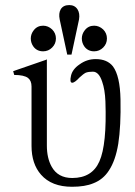

<svg xmlns="http://www.w3.org/2000/svg" viewBox="-20 -715 526 746"><path d="M158.2 -482.4 31.2 -438.5 35.2 -423.8Q73.2 -423.8 88.9 -412.1Q102.5 -401.4 102.5 -378.9V-148.4Q102.5 -78.1 139.6 -36.1Q180.7 10.7 259.8 10.7Q310.5 10.7 342.8 -2.9Q380.9 -17.6 403.3 -52.7Q428.7 -90.8 439.5 -156.2Q450.2 -224.6 448.2 -329.1Q446.3 -419.9 418.9 -457Q396.5 -485.4 351.6 -485.4Q317.4 -485.4 289.1 -464.8Q261.7 -446.3 255.9 -420.9Q250 -394.5 259.8 -393.6Q269.5 -392.6 289.1 -414.1Q303.7 -427.7 313.5 -432.6Q324.2 -436.5 340.8 -436.5Q364.3 -436.5 377 -397.5Q387.7 -367.2 389.6 -321.3Q395.5 -153.3 366.2 -87.9Q337.9 -23.4 260.7 -23.4Q205.1 -23.4 180.7 -67.4Q162.1 -100.6 162.1 -149.4V-484.4ZM99.6 -565.4Q99.6 -547.9 110.4 -533.2Q124 -515.6 147.5 -515.6Q168 -515.6 182.6 -530.3Q197.3 -544.9 197.3 -565.4Q197.3 -585.9 182.6 -600.6Q167 -615.2 147.5 -615.2Q125 -615.2 111.3 -597.7Q99.6 -583 99.6 -565.4ZM257.8 -502.9 287.1 -639.6Q291 -663.1 281.2 -678.7Q270.5 -695.3 249 -695.3Q225.6 -695.3 215.8 -678.7Q207 -663.1 211.9 -639.6L241.2 -502.9ZM297.9 -565.4Q297.9 -547.9 308.6 -533.2Q322.3 -515.6 345.7 -515.6Q366.2 -515.6 380.9 -530.3Q395.5 -544.9 395.5 -565.4Q395.5 -585.9 380.9 -600.6Q365.2 -615.2 345.7 -615.2Q323.2 -615.2 309.6 -597.7Q297.9 -583 297.9 -565.4Z"/></svg>

Font: Batang
Style: Regular
Weight: 400
Version: Version 2.21